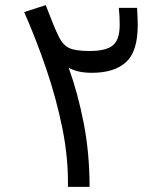

<svg xmlns="http://www.w3.org/2000/svg" viewBox="-20 -724 626 744"><path d="M243.2 0Q245.1 -110.8 221.7 -226.8Q198.2 -342.8 159.2 -457.3Q120.1 -571.8 73.7 -677.2L157.2 -704.1Q177.2 -652.3 187.7 -626.7Q198.2 -601.1 209 -579.6Q224.1 -549.3 248.3 -537.8Q272.5 -526.4 327.1 -526.4Q390.6 -526.4 417.2 -548.1Q443.8 -569.8 443.8 -628.4Q443.8 -647.9 442.9 -663.1Q441.9 -678.2 440.4 -693.4H511.2Q512.2 -679.2 512.9 -659.4Q513.7 -639.6 513.7 -626Q513.7 -524.9 468.5 -483.4Q423.3 -441.9 335.9 -441.9Q307.1 -441.9 284.9 -447Q262.7 -452.1 246.1 -461.4Q281.2 -365.2 304.2 -247.8Q327.1 -130.4 327.1 0Z"/></svg>

Font: Cascadia Mono NF SemiLight
Style: Regular
Weight: 350
Monospace: yes
Designer: Aaron Bell
Foundry: Saja Typeworks
Version: Version 2404.023; ttfautohint (v1.8.4)